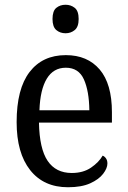

<svg xmlns="http://www.w3.org/2000/svg" viewBox="-20 -778 537 808"><path d="M266 10Q164 10 107 -62Q50 -134 50 -264Q50 -404 104.5 -475Q159 -546 257 -546Q348 -546 399.5 -485.5Q451 -425 451 -306V-262H144Q146 -152 180.5 -101Q215 -50 282 -50Q330 -50 363 -72.5Q396 -95 412 -123Q420 -120 426 -111.5Q432 -103 432 -90Q432 -70 414 -46.5Q396 -23 359.5 -6.5Q323 10 266 10ZM356 -314Q355 -395 333 -444Q311 -493 257 -493Q205 -493 177 -447Q149 -401 146 -314ZM256 -638Q233 -638 217 -651.5Q201 -665 201 -698Q201 -732 217 -745Q233 -758 256 -758Q278 -758 294.5 -745Q311 -732 311 -698Q311 -665 294.5 -651.5Q278 -638 256 -638Z"/></svg>

Font: Noto Serif Thai SemiCondensed
Style: Regular
Weight: 400
Width: 4
Designer: Monotype Design Team
Foundry: Monotype Imaging Inc.
Version: Version 2.002